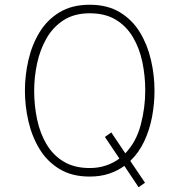

<svg xmlns="http://www.w3.org/2000/svg" viewBox="-20 -732 756 809"><path d="M564 57 504 -33Q475 -12 438.8 0Q402.5 12 358 12Q283 12 230.8 -19.8Q178.5 -51.5 146.5 -104.2Q114.5 -157 99.8 -221Q85 -285 85 -350Q85 -415 99.8 -479Q114.5 -543 146.5 -595.8Q178.5 -648.5 230.8 -680.2Q283 -712 358 -712Q433 -712 485.2 -680.2Q537.5 -648.5 569.5 -595.8Q601.5 -543 616.2 -479Q631 -415 631 -350Q631 -295 620.8 -240.2Q610.5 -185.5 588 -137.2Q565.5 -89 529 -54L591 38ZM358 -24Q395.5 -24 427 -34.8Q458.5 -45.5 483 -64L422 -155L449 -174L508 -86Q554 -134 573 -206Q592 -278 592 -350Q592 -412.5 579.8 -470.8Q567.5 -529 540.2 -575.2Q513 -621.5 468.2 -648.8Q423.5 -676 358 -676Q293 -676 248 -647Q203 -618 175.8 -570Q148.5 -522 136.2 -464.5Q124 -407 124 -350Q124 -288 136.2 -229.5Q148.5 -171 175.8 -124.8Q203 -78.5 248 -51.2Q293 -24 358 -24Z"/></svg>

Font: Overpass Thin
Style: Regular
Weight: 250
Designer: Delve Withrington, Dave Bailey, Thomas Jockin
Foundry: Delve Fonts LLC
Version: Version 4.000